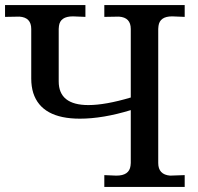

<svg xmlns="http://www.w3.org/2000/svg" viewBox="-30 -742 785 762"><path d="M703 0H384V-47L431 -45H432Q483 -45 488 -84Q489 -89 489 -95V-305Q378 -271 287 -271Q135 -271 102 -373Q94 -399 94 -430V-627Q94 -673 47 -676L-10 -675V-722H309V-675L260 -677H259Q209 -677 204 -639Q203 -633 203 -627V-419Q203 -325 321 -325Q388 -325 489 -355V-627Q489 -673 442 -676L384 -675V-722H703V-675L654 -677H653Q604 -677 599 -639L598 -627V-95Q598 -49 645 -45L703 -47Z"/></svg>

Font: cwTeXKai
Style: Medium
Weight: 500
Version: Version 1.17